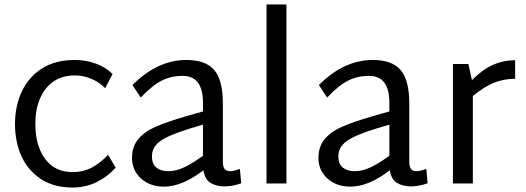

<svg xmlns="http://www.w3.org/2000/svg" viewBox="-20 -820 2351 858"><path d="M47 -266Q47 -344 76.5 -409Q106 -474 166 -513Q226 -552 315 -552Q364 -552 409 -535.5Q454 -519 483 -489L450 -426Q425 -452 389 -467.5Q353 -483 315 -483Q231 -483 184.5 -423.5Q138 -364 138 -267Q138 -169 181.5 -110Q225 -51 304 -51Q353 -51 391 -71.5Q429 -92 463 -128L497 -71Q463 -32 413.5 -7Q364 18 304 18Q220 18 162 -20.5Q104 -59 75.5 -123Q47 -187 47 -266Z M1058 -1Q1022 12 986 13Q946 13 920.5 -3Q895 -19 889 -59Q794 14 713 14Q650 14 610 -22.5Q570 -59 570 -114Q570 -165 598 -198.5Q626 -232 676.5 -254Q727 -276 813 -301L887 -322V-361Q887 -481 796 -481Q746 -481 704 -460.5Q662 -440 609 -384L572 -440Q684 -552 813 -552Q899 -552 937.5 -507Q976 -462 976 -357V-96Q976 -74 984 -64.5Q992 -55 1009 -55Q1024 -55 1052 -65ZM732 -55Q766 -55 802.5 -72Q839 -89 887 -124V-263L830 -246Q735 -217 697 -190Q659 -163 659 -121Q659 -87 679 -71Q699 -55 732 -55Z M1171 -800H1260V0H1171Z M1891 -1Q1855 12 1819 13Q1779 13 1753.5 -3Q1728 -19 1722 -59Q1627 14 1546 14Q1483 14 1443 -22.5Q1403 -59 1403 -114Q1403 -165 1431 -198.5Q1459 -232 1509.5 -254Q1560 -276 1646 -301L1720 -322V-361Q1720 -481 1629 -481Q1579 -481 1537 -460.5Q1495 -440 1442 -384L1405 -440Q1517 -552 1646 -552Q1732 -552 1770.5 -507Q1809 -462 1809 -357V-96Q1809 -74 1817 -64.5Q1825 -55 1842 -55Q1857 -55 1885 -65ZM1565 -55Q1599 -55 1635.5 -72Q1672 -89 1720 -124V-263L1663 -246Q1568 -217 1530 -190Q1492 -163 1492 -121Q1492 -87 1512 -71Q1532 -55 1565 -55Z M2282 -468Q2234 -468 2190.5 -451.5Q2147 -435 2093 -391V0H2004V-534H2073L2089 -462Q2138 -511 2184.5 -531Q2231 -551 2282 -551Z"/></svg>

Font: Martel Sans
Style: Regular
Weight: 400
Designer: Dan Reynolds and Mathieu Réguer
Foundry: Dan Reynolds and Mathieu Réguer
Version: Version 1.002; ttfautohint (v1.1) -l 5 -r 5 -G 72 -x 0 -D la